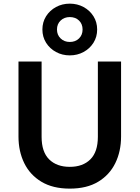

<svg xmlns="http://www.w3.org/2000/svg" viewBox="-20 -1046 785 1080"><path d="M372.5 15Q277.5 15 213.2 -23.5Q149 -62 116.5 -128.2Q84 -194.5 84 -278V-700H214V-276.5Q214 -191.5 256.5 -149.5Q299 -107.5 372.5 -107.5Q446 -107.5 488.2 -149.5Q530.5 -191.5 530.5 -276.5V-700H661V-278Q661 -194.5 628.5 -128.2Q596 -62 532 -23.5Q468 15 372.5 15ZM372.5 -734.5Q330 -734.5 295 -753.5Q260 -772.5 239.2 -805.5Q218.5 -838.5 218.5 -880Q218.5 -921.5 239.2 -954.5Q260 -987.5 295 -1006.5Q330 -1025.5 372.5 -1025.5Q415 -1025.5 450 -1006.5Q485 -987.5 505.8 -954.5Q526.5 -921.5 526.5 -880Q526.5 -838.5 505.8 -805.5Q485 -772.5 450 -753.5Q415 -734.5 372.5 -734.5ZM372.5 -810Q404.5 -810 424.5 -829.8Q444.5 -849.5 444.5 -880Q444.5 -911 424.5 -930.5Q404.5 -950 372.5 -950Q341.5 -950 321 -930.5Q300.5 -911 300.5 -880Q300.5 -849.5 321 -829.8Q341.5 -810 372.5 -810Z"/></svg>

Font: Geologica Medium
Style: Regular
Weight: 500
Designer: Sindre Bremnes, Frode Helland
Foundry: Monokrom Skriftforlag AS
Version: Version 1.010;gftools[0.9.28]